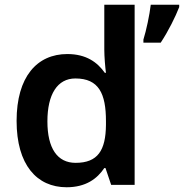

<svg xmlns="http://www.w3.org/2000/svg" viewBox="-20 -780 776 810"><path d="M261 10C342 10 390 -26 420 -71H425L449 0H548V-760H420V-571C420 -541 424 -494 427 -473H422C391 -517 344 -552 264 -552C136 -552 50 -456 50 -270C50 -85 135 10 261 10ZM736 -750V-760H616C611 -717 597 -651 585 -613V-600H658C691 -650 720 -709 736 -750ZM299 -93C222 -93 180 -154 180 -268C180 -382 222 -449 298 -449C397 -449 427 -385 427 -269V-253C426 -146 393 -93 299 -93Z"/></svg>

Font: Noto Sans Khmer UI SemiBold
Style: Regular
Weight: 600
Designer: Danh Hong and the Monotype Design Team
Foundry: Monotype Imaging Inc.
Version: Version 2.002